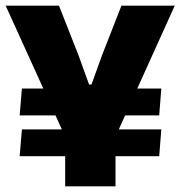

<svg xmlns="http://www.w3.org/2000/svg" viewBox="-20 -659 638 679"><path d="M329.5 -251 355.5 -346H550.5L543 -251ZM57.5 -201.5H550.5L543 -106.5H49.5ZM240 -346 267 -251H49.5L57.5 -346ZM218 -159 0 -639H188.5L257.5 -464L295 -360H303.5L341 -464L409.5 -639H598L381 -159ZM210.5 0V-320H388.5V0Z"/></svg>

Font: Anek Gujarati Medium ExtraBold
Style: Regular
Weight: 800
Version: Version 1.003